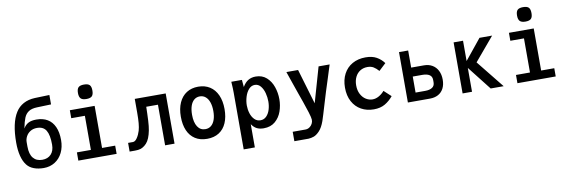

<svg xmlns="http://www.w3.org/2000/svg" viewBox="-64 -1333 6128 2067"><g transform="rotate(-10 3000.0 -299.0)"><path d="M131 -57Q99 -97.5 83 -161.2Q67 -225 67 -305Q67 -522 137 -632Q169 -683.5 222.5 -712.8Q276 -742 348 -745L508 -750V-647L353 -642Q295 -640 262 -618.2Q229 -596.5 212 -555.8Q195 -515 181 -443H182Q202.5 -479 235.8 -496.5Q269 -514 324 -514Q394.5 -514 444.5 -484.2Q494.5 -454.5 521.2 -395.5Q548 -336.5 548 -251Q548 -174 518.5 -113.8Q489 -53.5 435.5 -19.8Q382 14 313 14Q253 14 205.8 -3.8Q158.5 -21.5 131 -57ZM444 -219Q444 -324.5 413.8 -374.2Q383.5 -424 315 -424Q272 -424 241.2 -404.5Q210.5 -385 194.8 -354.8Q179 -324.5 179 -294V-245Q179 -160.5 214 -118.2Q249 -76 313 -76Q373 -76 408.5 -113.5Q444 -151 444 -219Z M696.5 -550H967.5V-90H1111V0H692.5V-90H845.5V-463H696.5ZM814.5 -717Q814.5 -760.5 832.5 -778.2Q850.5 -796 893.5 -796Q937 -796 954.8 -778.2Q972.5 -760.5 972.5 -717Q972.5 -674 954.8 -656Q937 -638 893.5 -638Q851 -638 832.8 -656.2Q814.5 -674.5 814.5 -717Z M1253 -95H1306Q1330.5 -95 1352.8 -128Q1375 -161 1388 -204Q1398 -239 1402 -285.2Q1406 -331.5 1406 -397V-549H1744V0H1641V-444H1513L1511 -370Q1508.5 -284.5 1503.2 -235.5Q1498 -186.5 1486 -145Q1474.5 -104 1457.8 -76.8Q1441 -49.5 1418 -32Q1396 -14.5 1372.2 -7.2Q1348.5 0 1313 0H1253Z M1861 -273Q1861 -362 1890.2 -426.8Q1919.5 -491.5 1973.2 -525.8Q2027 -560 2100 -560Q2173 -560 2226.8 -525.8Q2280.5 -491.5 2309.8 -426.8Q2339 -362 2339 -273Q2339 -186.5 2311.5 -122.8Q2284 -59 2230.2 -24.5Q2176.5 10 2100 10Q2023.5 10 1969.8 -24.5Q1916 -59 1888.5 -122.5Q1861 -186 1861 -273ZM2216.5 -273Q2216.5 -328.5 2202.5 -369.2Q2188.5 -410 2162 -432Q2135.5 -454 2099.5 -454Q2063.5 -454 2037.2 -432.2Q2011 -410.5 1997.2 -369.8Q1983.5 -329 1983.5 -273Q1983.5 -190 2013.8 -143Q2044 -96 2099 -96Q2136 -96 2162.2 -117.5Q2188.5 -139 2202.5 -178.8Q2216.5 -218.5 2216.5 -273Z M2463 -523 2461.5 -550H2577.5L2584.5 -471Q2611.5 -518 2646.8 -539Q2682 -560 2728.5 -560Q2799.5 -560 2846.8 -517.8Q2894 -475.5 2916.2 -410.5Q2938.5 -345.5 2938.5 -275.5Q2938.5 -208 2916.5 -144.2Q2894.5 -80.5 2845.2 -38.2Q2796 4 2719 4Q2674.5 4 2643.2 -12.2Q2612 -28.5 2588.5 -64V190H2466.5V-431Q2466.5 -477.5 2463 -523ZM2817.5 -272.5Q2817.5 -317.5 2805.5 -363.8Q2793.5 -410 2767.8 -441.5Q2742 -473 2703.5 -473Q2665.5 -473 2637.8 -441.8Q2610 -410.5 2595.8 -363.2Q2581.5 -316 2581.5 -269.5Q2581.5 -225.5 2594.5 -183.5Q2607.5 -141.5 2634.5 -114.2Q2661.5 -87 2700 -87Q2738 -87 2764.8 -114Q2791.5 -141 2804.5 -183.5Q2817.5 -226 2817.5 -272.5Z M3158 95Q3182.5 95 3202.8 81.5Q3223 68 3234.2 46.5Q3245.5 25 3244.5 2Q3244 -19.5 3225.2 -80.8Q3206.5 -142 3184.5 -203Q3174 -231 3152 -294.5Q3130 -358 3108 -421Q3081 -500.5 3063.5 -550H3191.5L3305.5 -166L3415.5 -550H3536.5Q3525.5 -516.5 3514.8 -481.8Q3504 -447 3493 -412.5Q3454 -290 3446.5 -267Q3432.5 -224.5 3406 -133.5Q3390 -80.5 3374.8 -30Q3359.5 20.5 3353.5 37Q3329 105.5 3295.5 140.8Q3262 176 3232.5 186.2Q3203 196.5 3174 198H3019V95Z M3655.5 -275Q3655.5 -360 3689.2 -424Q3723 -488 3785 -523Q3847 -558 3929.5 -558Q4001.5 -558 4049.5 -531Q4097.5 -504 4129.5 -460L4052.5 -388Q4024.5 -419.5 3997.5 -435.8Q3970.5 -452 3931.5 -452Q3887 -452 3852.2 -430.5Q3817.5 -409 3798 -369.5Q3778.5 -330 3778.5 -278Q3778.5 -222.5 3799.8 -182Q3821 -141.5 3855.2 -120.2Q3889.5 -99 3927.5 -99Q3963 -99 3997.8 -119Q4032.5 -139 4057.5 -169L4134.5 -98Q4096 -50.5 4045.5 -20.8Q3995 9 3922.5 9Q3845.5 9 3785 -24.8Q3724.5 -58.5 3690 -122.5Q3655.5 -186.5 3655.5 -275Z M4295 -551H4395V-364H4535Q4586.5 -364 4625.5 -341Q4664.5 -318 4685.8 -275.8Q4707 -233.5 4707 -178Q4707 -122 4686.2 -82Q4665.5 -42 4627 -21Q4588.5 0 4536 0H4295ZM4605 -166V-192Q4605 -230.5 4577 -248.2Q4549 -266 4501 -266H4395V-91H4501Q4549 -91 4577 -109.2Q4605 -127.5 4605 -166Z M4995 -254.5V6H4892V-552H4995V-330L5175 -552H5313L5098 -297L5341 6H5199Z M5496.5 -550H5767.5V-90H5911V0H5492.5V-90H5645.5V-463H5496.5ZM5614.5 -717Q5614.5 -760.5 5632.5 -778.2Q5650.5 -796 5693.5 -796Q5737 -796 5754.8 -778.2Q5772.5 -760.5 5772.5 -717Q5772.5 -674 5754.8 -656Q5737 -638 5693.5 -638Q5651 -638 5632.8 -656.2Q5614.5 -674.5 5614.5 -717Z"/></g></svg>

Font: JuliaMono
Style: Bold
Weight: 700
Monospace: yes
Designer: cormullion
Foundry: corm
Version: Version 0.055; ttfautohint (v1.8.4)